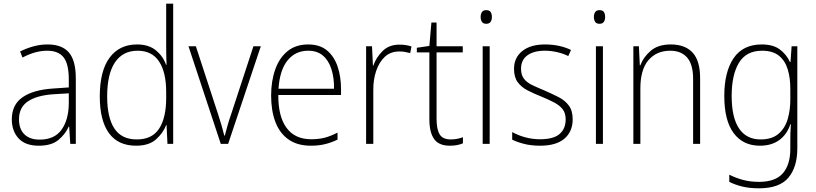

<svg xmlns="http://www.w3.org/2000/svg" viewBox="-20 -873 4425 1041"><path d="M238 -632Q316 -632 353.5 -588.5Q391 -545 391 -448V-93H361L355 -187H353Q334 -145 296.5 -114Q259 -83 190 -83Q117 -83 80.5 -123Q44 -163 44 -226Q44 -305 102 -345.5Q160 -386 267 -393L353 -399V-442Q353 -527 324.5 -562.5Q296 -598 236 -598Q204 -598 171 -589Q138 -580 102 -561L89 -594Q123 -611 160.5 -621.5Q198 -632 238 -632ZM270 -362Q180 -356 131.5 -323.5Q83 -291 83 -226Q83 -173 112.5 -144.5Q142 -116 195 -116Q275 -116 313.5 -169.5Q352 -223 353 -312V-367Z M718 -83Q620 -83 570.5 -151.5Q521 -220 521 -350Q521 -488 574 -560Q627 -632 723 -632Q787 -632 826 -599.5Q865 -567 880 -522H883Q881 -574 881 -623V-853H919V-93H888L883 -195H881Q864 -151 825.5 -117Q787 -83 718 -83ZM722 -117Q805 -117 843 -176Q881 -235 881 -341V-374Q881 -481 842.5 -539.5Q804 -598 726 -598Q646 -598 603.5 -535Q561 -472 561 -350Q561 -236 600 -176.5Q639 -117 722 -117Z M1177 -93 1002 -622H1042L1163 -252Q1183 -191 1196 -138H1199Q1206 -164 1213.5 -191.5Q1221 -219 1232 -250L1354 -622H1394L1217 -93Z M1651 -632Q1714 -632 1753 -599.5Q1792 -567 1810.5 -512Q1829 -457 1829 -390V-358H1489Q1488 -242 1533.5 -180Q1579 -118 1667 -118Q1707 -118 1739 -126Q1771 -134 1810 -154V-116Q1777 -100 1742.5 -91.5Q1708 -83 1666 -83Q1592 -83 1544 -117Q1496 -151 1473 -212Q1450 -273 1450 -355Q1450 -434 1472.5 -497Q1495 -560 1539.5 -596Q1584 -632 1651 -632ZM1651 -598Q1582 -598 1539.5 -546Q1497 -494 1490 -392H1791Q1792 -451 1777 -498Q1762 -545 1731 -571.5Q1700 -598 1651 -598Z M2146 -631Q2182 -631 2211 -621L2204 -585Q2190 -589 2175.5 -591.5Q2161 -594 2145 -594Q2098 -594 2067 -565.5Q2036 -537 2019.5 -488.5Q2003 -440 2004 -381V-93H1965V-622H1997L2002 -517H2004Q2019 -561 2054 -596Q2089 -631 2146 -631Z M2424 -117Q2443 -117 2460 -120.5Q2477 -124 2490 -129V-96Q2476 -90 2459 -86.5Q2442 -83 2419 -83Q2359 -83 2333.5 -119.5Q2308 -156 2308 -226V-589H2240V-614L2308 -624L2319 -751H2347V-622H2489V-589H2347V-228Q2347 -173 2363.5 -145Q2380 -117 2424 -117Z M2616 -818Q2634 -818 2640.5 -807.5Q2647 -797 2647 -781Q2647 -765 2640 -754.5Q2633 -744 2616 -744Q2600 -744 2593 -754.5Q2586 -765 2586 -781Q2586 -797 2593 -807.5Q2600 -818 2616 -818ZM2635 -622V-93H2597V-622Z M3085 -226Q3085 -160 3040.5 -121.5Q2996 -83 2908 -83Q2860 -83 2821 -93Q2782 -103 2757 -116V-157Q2789 -139 2828 -128.5Q2867 -118 2908 -118Q2981 -118 3014 -146.5Q3047 -175 3047 -226Q3047 -260 3030.5 -281Q3014 -302 2984.5 -317.5Q2955 -333 2916 -349Q2873 -366 2839.5 -383.5Q2806 -401 2786.5 -428Q2767 -455 2767 -500Q2767 -560 2811.5 -596Q2856 -632 2935 -632Q2976 -632 3012 -624Q3048 -616 3076 -602L3061 -569Q3036 -582 3002 -590Q2968 -598 2934 -598Q2874 -598 2839.5 -573Q2805 -548 2805 -500Q2805 -467 2820.5 -446.5Q2836 -426 2865 -412Q2894 -398 2933 -382Q2974 -364 3008.5 -346.5Q3043 -329 3064 -301Q3085 -273 3085 -226Z M3230 -818Q3248 -818 3254.5 -807.5Q3261 -797 3261 -781Q3261 -765 3254 -754.5Q3247 -744 3230 -744Q3214 -744 3207 -754.5Q3200 -765 3200 -781Q3200 -797 3207 -807.5Q3214 -818 3230 -818ZM3249 -622V-93H3211V-622Z M3617 -632Q3694 -632 3735 -588Q3776 -544 3776 -449V-93H3738V-444Q3738 -524 3705.5 -561Q3673 -598 3614 -598Q3540 -598 3496 -547Q3452 -496 3452 -393V-93H3414V-622H3444L3449 -519H3452Q3468 -563 3508 -597.5Q3548 -632 3617 -632Z M4110 -632Q4172 -632 4208 -605Q4244 -578 4263 -537H4266L4272 -622H4303V-69Q4303 33 4254.5 90.5Q4206 148 4095 148Q4044 148 4005 138.5Q3966 129 3934 113V74Q3967 91 4007 102Q4047 113 4095 113Q4184 113 4224.5 66.5Q4265 20 4265 -66V-105Q4265 -129 4265.5 -151Q4266 -173 4268 -199H4265Q4247 -144 4205 -113.5Q4163 -83 4100 -83Q4009 -83 3958 -151Q3907 -219 3907 -353Q3907 -483 3957.5 -557.5Q4008 -632 4110 -632ZM4112 -598Q4026 -598 3986.5 -532.5Q3947 -467 3947 -353Q3947 -236 3987 -176.5Q4027 -117 4104 -117Q4166 -117 4201.5 -148Q4237 -179 4251 -228Q4265 -277 4265 -332V-392Q4265 -452 4250.5 -498.5Q4236 -545 4202.5 -571.5Q4169 -598 4112 -598Z"/></svg>

Font: Noto Sans Telugu UI SemiCondensed ExtraLight
Style: Regular
Weight: 200
Width: 4
Designer: Jelle Bosma - Monotype Design Team
Foundry: Monotype Imaging Inc.
Version: Version 2.005; ttfautohint (v1.8.4.7-5d5b)